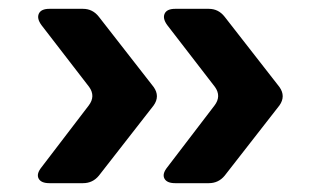

<svg xmlns="http://www.w3.org/2000/svg" viewBox="-20 -487 714 435"><path d="M377 -72Q358 -72 352.5 -82.5Q347 -93 359 -108L466 -248Q482 -269 467 -290L359 -430Q348 -445 353 -456Q358 -467 377 -467H453Q475 -467 489 -449L613 -290Q628 -269 613 -248L489 -89Q475 -72 453 -72ZM92 -72Q73 -72 67.5 -82.5Q62 -93 74 -108L181 -248Q197 -269 182 -290L74 -430Q63 -445 68 -456Q73 -467 92 -467H168Q190 -467 204 -449L328 -290Q343 -269 328 -248L204 -89Q190 -72 168 -72Z"/></svg>

Font: Pitagon Sans Text
Style: Bold
Weight: 700
Designer: Travis Tran
Foundry: Pitagon
Version: Version 1.001; ttfautohint (v1.8.4.7-5d5b);gftools[0.9.26]